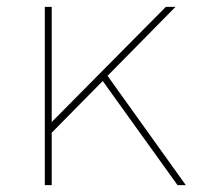

<svg xmlns="http://www.w3.org/2000/svg" viewBox="-20 -537 575 557"><path d="M495 0 278 -302 130 -152V0H110V-517H130V-183L461 -517H489L292 -317L519 0Z"/></svg>

Font: Gontserrat Thin
Style: Regular
Weight: 250
Designer: Julieta Ulanovsky
Foundry: Julieta Ulanovsky
Version: Version 6.001